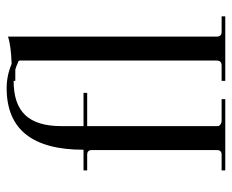

<svg xmlns="http://www.w3.org/2000/svg" viewBox="-80 -617 697 577"><g transform="rotate(-90 268.5 -328.5)"><path d="M45 0V-11H92Q106 -11 106 -25V-401Q106 -415 92 -415H45V-426H107Q107 -657 292 -657Q330 -657 365 -642Q421 -644 447 -653V-26Q447 -11 461 -11H508V0H314V-11H360Q375 -11 375 -26V-616Q375 -620 374 -621Q356 -629 348 -631H314V-636H313Q244 -636 211 -601Q178 -566 178 -493V-426H278V-415H178V-23Q178 -18 183 -14.5Q188 -11 194 -11H259V0Z"/></g></svg>

Font: Arapey Regular-Display
Style: Regular
Weight: 400
Designer: Eduardo Rodriguez Tunni
Foundry: Eduardo Rodriguez Tunni
Version: Version 4.000